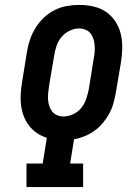

<svg xmlns="http://www.w3.org/2000/svg" viewBox="-20 -763 540 783"><path d="M88 0V-96H154L171 -201Q149 -208 130.5 -220.5Q112 -233 98.5 -250.5Q85 -268 77 -289Q69 -310 66 -333Q63 -356 64.5 -380Q66 -404 70 -428L90 -552Q94 -577 102.5 -602Q111 -627 125 -649.5Q139 -672 159 -691Q179 -710 203 -722Q227 -734 252.5 -738.5Q278 -743 303 -743Q333 -743 361.5 -736.5Q390 -730 412.5 -714.5Q435 -699 450.5 -675.5Q466 -652 472.5 -624.5Q479 -597 478.5 -567Q478 -537 473 -507L452 -383Q448 -361 442 -340Q436 -319 425 -299Q414 -279 399 -261Q384 -243 365 -229.5Q346 -216 325 -207.5Q304 -199 282 -195L266 -96H319V0ZM240 -288Q259 -288 279 -297.5Q299 -307 312 -323.5Q325 -340 331.5 -359.5Q338 -379 342 -398L362 -523Q365 -537 366 -551Q367 -565 366 -578.5Q365 -592 361 -604.5Q357 -617 349 -627Q341 -637 328.5 -642Q316 -647 302 -647Q283 -647 263.5 -637.5Q244 -628 230.5 -611.5Q217 -595 210.5 -575.5Q204 -556 201 -537L180 -412Q178 -398 176.5 -384Q175 -370 176 -356.5Q177 -343 181 -330.5Q185 -318 193 -308Q201 -298 213.5 -293Q226 -288 240 -288Z"/></svg>

Font: Iosevka Curly Slab
Style: Bold Italic
Weight: 700
Italic angle: -9°
Monospace: yes
Designer: Belleve Invis
Foundry: Belleve Invis
Version: Version 22.1.2; ttfautohint (v1.8.4)